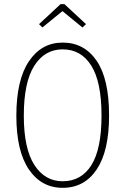

<svg xmlns="http://www.w3.org/2000/svg" viewBox="-20 -899 607 929"><path d="M185.1 -766.1 168.9 -782.2 272.9 -878.9H292L396 -782.2L378.9 -766.1L282.2 -845.2ZM283.2 -692.9Q387.7 -692.9 447.8 -604.7Q507.8 -516.6 507.8 -339.8Q507.8 -168.9 448.2 -79.6Q388.7 9.8 283.2 9.8Q180.2 9.8 119.6 -79.3Q59.1 -168.5 59.1 -338.9Q59.1 -512.2 119.9 -602.5Q180.7 -692.9 283.2 -692.9ZM283.2 -660.2Q196.3 -660.2 145.8 -580.6Q95.2 -501 95.2 -338.9Q95.2 -180.7 146 -101.3Q196.8 -22 283.2 -22Q373.5 -22 422.4 -100.3Q471.2 -178.7 471.2 -339.8Q471.2 -502.9 421.6 -581.5Q372.1 -660.2 283.2 -660.2Z"/></svg>

Font: Fira Sans Compressed UltraLight
Style: Regular
Weight: 200
Width: 1
Designer: Carrois Corporate & Edenspiekermann AG
Foundry: Carrois Corporate GbR & Edenspiekermann AG
Version: Version 4.203;PS 004.203;hotconv 1.0.88;makeotf.lib2.5.64775